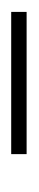

<svg xmlns="http://www.w3.org/2000/svg" viewBox="112 -390 66 329"><g transform="rotate(-90 144.5 -225.0)"><path d="M289.1 -211.9H45.4V-238.3H289.1Z"/></g></svg>

Font: Bacasime Antique
Style: Regular
Weight: 400
Designer: The DocRepair Project, Claus Eggers Sørensen
Foundry: Google
Version: Version 2.000